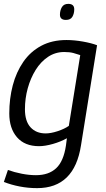

<svg xmlns="http://www.w3.org/2000/svg" viewBox="-23 -753 548 993"><path d="M-3 188 18 126Q51 138 89.5 145.5Q128 153 163 153Q229 153 267.5 117Q306 81 318 0L323 -38Q291 -20 250.5 -8.5Q210 3 179 3Q105 3 65 -43Q25 -89 25 -166Q25 -243 43 -311.5Q61 -380 97.5 -433Q134 -486 190 -516Q246 -546 321 -546Q361 -546 406 -538Q451 -530 479 -519L396 -2Q362 220 169 220Q123 220 79 211.5Q35 203 -3 188ZM392 -468Q375 -474 356 -479Q337 -484 309 -484Q263 -484 225.5 -459Q188 -434 161.5 -391.5Q135 -349 120.5 -296.5Q106 -244 106 -188Q106 -126 135 -94.5Q164 -63 213 -63Q240 -63 275 -74.5Q310 -86 333 -102ZM318 -650Q287 -650 287 -677Q287 -699 297 -716Q307 -733 330 -733Q361 -733 361 -705Q361 -683 351.5 -666.5Q342 -650 318 -650Z"/></svg>

Font: Georama
Style: Italic
Weight: 400
Italic angle: -9°
Designer: Jean-Baptiste Levee
Foundry: Production Type
Version: Version 1.000